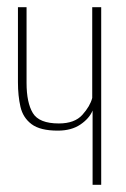

<svg xmlns="http://www.w3.org/2000/svg" viewBox="-20 -515 351 535"><path d="M238 0V-207Q229 -185 204 -168Q179 -151 141 -151Q92 -151 68 -169Q44 -187 37 -217.5Q30 -248 30 -286V-495H54V-284Q54 -229 71.5 -200Q89 -171 144 -171Q188 -171 209.5 -195Q231 -219 237 -242V-495H262V0Z"/></svg>

Font: Alumni Sans Thin
Style: Regular
Weight: 100
Designer: Robert E. Leuschke
Foundry: Robert E. Leuschke
Version: Version 1.018